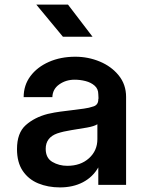

<svg xmlns="http://www.w3.org/2000/svg" viewBox="-20 -805 640 836"><path d="M241 11Q189 11 146.5 -6.5Q104 -24 79 -61Q54 -98 54 -156Q54 -226 92 -260Q130 -294 188 -309Q219 -316 243 -319Q267 -322 291 -325Q315 -328 345 -332Q368 -335 388 -342Q408 -349 408 -372V-375H409L408 -395Q408 -418 392 -432Q376 -446 352.5 -452Q329 -458 305 -458Q267 -458 238 -437.5Q209 -417 208 -382H83Q83 -434 112.5 -473.5Q142 -513 193 -535.5Q244 -558 308 -558Q364 -558 414.5 -537Q465 -516 497 -476.5Q529 -437 529 -383V0H408V-76Q384 -34 341 -11.5Q298 11 241 11ZM273 -83Q331 -83 367.5 -116Q404 -149 404 -199V-264Q390 -255 358.5 -249.5Q327 -244 291.5 -238.5Q256 -233 229 -224Q179 -206 179 -157Q179 -117 208 -100Q237 -83 273 -83ZM254 -645 138 -785H276L383 -645Z"/></svg>

Font: Tiny
Style: Bold
Weight: 700
Monospace: yes
Designer: Philipp Nurullin, Konstantin Bulenkov
Foundry: JetBrains
Version: Version 2.251; ttfautohint (v1.8.4.7-5d5b)